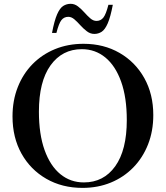

<svg xmlns="http://www.w3.org/2000/svg" viewBox="-20 -950 848 982"><path d="M407 -726Q510.5 -726 591.2 -679.5Q672 -633 718 -550.8Q764 -468.5 764 -361.5Q764 -279.5 737.2 -211.5Q710.5 -143.5 661.8 -93.5Q613 -43.5 546.8 -16.2Q480.5 11 402 11Q298 11 217 -35.5Q136 -82 90 -164.2Q44 -246.5 44 -354.5Q44 -436 70.8 -504Q97.5 -572 146.2 -621.8Q195 -671.5 261.5 -698.8Q328 -726 407 -726ZM409 -17Q510 -17 569.2 -99.5Q628.5 -182 628.5 -336Q628.5 -451.5 599.5 -532.5Q570.5 -613.5 518.8 -656Q467 -698.5 398.5 -698.5Q298 -698.5 238.5 -615.8Q179 -533 179 -379Q179 -263.5 208 -182.5Q237 -101.5 288.8 -59.2Q340.5 -17 409 -17ZM557 -925.5Q545 -862.5 531 -830.5Q517 -798.5 500 -787.5Q483 -776.5 462.5 -776.5Q442 -776.5 424.5 -789.8Q407 -803 391.5 -820.2Q376 -837.5 360.8 -850.8Q345.5 -864 329.5 -864Q307.5 -864 294.2 -847.2Q281 -830.5 268.5 -781.5H246Q258 -844.5 272 -876.5Q286 -908.5 303.2 -919.5Q320.5 -930.5 341.5 -930.5Q361.5 -930.5 378.8 -917.2Q396 -904 411.2 -886.8Q426.5 -869.5 441.8 -856.2Q457 -843 473.5 -843Q495 -843 508.5 -859.8Q522 -876.5 534.5 -925.5Z"/></svg>

Font: Newsreader 72pt Medium
Style: Regular
Weight: 500
Designer: Hugues Gentile
Foundry: Production Type
Version: Version 1.003; ttfautohint (v1.8.3)